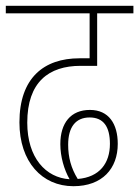

<svg xmlns="http://www.w3.org/2000/svg" viewBox="-20 -642 480 662"><path d="M233 0C333 0 386 -61 386 -146C386 -215 355 -263 290 -263C224 -263 188 -218 188 -145C188 -102 201 -57 220 -24C138 -29 74 -98 74 -219C74 -359 148 -415 258 -415H315V-596H440V-622H0V-596H289V-441H254C131 -441 47 -373 47 -220C47 -84 125 0 233 0ZM215 -143C215 -204 241 -237 289 -237C337 -237 359 -205 359 -146C359 -80 324 -31 248 -25C225 -62 215 -100 215 -143Z"/></svg>

Font: Noto Sans Devanagari Condensed Thin
Style: Regular
Weight: 100
Width: 3
Designer: Jelle Bosma - Monotype Design Team
Foundry: Monotype Imaging Inc.
Version: Version 2.004